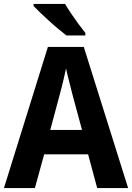

<svg xmlns="http://www.w3.org/2000/svg" viewBox="-20 -954 670 974"><path d="M473 0 427 -171H204L157 0H0L223 -716H405L630 0ZM349 -469Q342 -498 331.5 -538Q321 -578 315 -607Q311 -588 305 -561.5Q299 -535 292.5 -510Q286 -485 282 -470L235 -295H396ZM310 -934Q323 -912 341.5 -884.5Q360 -857 379.5 -830.5Q399 -804 413 -787V-774H317Q300 -787 276.5 -806.5Q253 -826 229 -848Q205 -870 184 -890Q163 -910 150 -924V-934Z"/></svg>

Font: Noto Sans SemiCondensed
Style: Bold
Weight: 700
Width: 4
Designer: Monotype Design Team
Foundry: Monotype Imaging Inc.
Version: Version 2.013; ttfautohint (v1.8.4.7-5d5b)